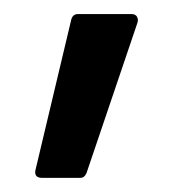

<svg xmlns="http://www.w3.org/2000/svg" viewBox="-20 -125 272 273"><path d="M40 127.9Q27.3 127.9 30.8 115.2L81.1 -96.2Q83 -105 90.8 -105H167Q172.9 -105 175 -100.8Q177.2 -96.7 174.8 -90.8L103 121.1Q100.1 127.9 94.2 127.9Z"/></svg>

Font: Sofia Sans
Style: Regular
Weight: 400
Designer: Botio Nikoltchev, Ani Petrova
Foundry: lettersoup
Version: Version 4.100